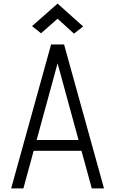

<svg xmlns="http://www.w3.org/2000/svg" viewBox="-20 -1047 640 1067"><path d="M42 0 264 -800H336L558 0H490L300 -695L110 0ZM136 -209 152 -269H448L464 -209ZM391 -860 300 -943 208 -862 158 -902 300 -1027 442 -900Z"/></svg>

Font: Victor Mono Light
Style: Regular
Weight: 300
Monospace: yes
Designer: Rune Bjørnerås
Version: Version 1.561;gftools[0.9.30]